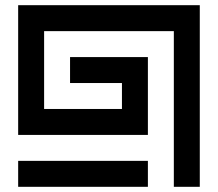

<svg xmlns="http://www.w3.org/2000/svg" viewBox="-20 -720 840 740"><path d="M750 -700H50V-200H550V-500H250V-400H450V-300H150V-600H650V0H750ZM550 0V-100H50V0Z"/></svg>

Font: Mourier
Style: Regular
Weight: 400
Designer: Eric Mourier
Foundry: Velvetyne Type Foundry
Version: Version 2.000;hotconv 1.0.109;makeotfexe 2.5.65596